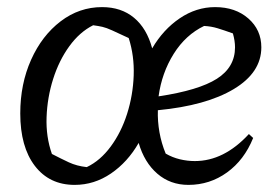

<svg xmlns="http://www.w3.org/2000/svg" viewBox="-20 -511 785 540"><path d="M190 9Q119 9 78 -44.5Q37 -98 37 -192Q37 -275 67.5 -343Q98 -411 150.5 -451Q203 -491 267 -491Q321 -491 357 -461Q393 -431 408 -375Q439 -428 485.5 -459.5Q532 -491 585 -491Q642 -491 678.5 -459Q715 -427 715 -378Q715 -307 637.5 -260.5Q560 -214 424 -201Q423 -170 428.5 -139Q434 -108 446 -79Q465 -68 486 -63Q507 -58 528 -58Q610 -58 680 -134L692 -123Q667 -61 618.5 -26Q570 9 510 9Q459 9 422.5 -22.5Q386 -54 370 -109Q339 -55 292 -23Q245 9 190 9ZM224 -41Q262 -59 291.5 -99Q321 -139 337.5 -191Q354 -243 356 -298.5Q358 -354 342 -404Q312 -418 295.5 -425.5Q279 -433 268 -435.5Q257 -438 242 -440Q204 -421 175 -381Q146 -341 129.5 -289Q113 -237 111 -181.5Q109 -126 126 -78Q151 -65 173.5 -54.5Q196 -44 224 -41ZM554 -438Q502 -413 468.5 -359.5Q435 -306 426 -240Q539 -257 590 -289.5Q641 -322 641 -378Q641 -396 635 -417Q610 -426 592 -431.5Q574 -437 554 -438Z"/></svg>

Font: Piazzolla
Style: Italic
Weight: 400
Italic angle: -11.3°
Designer: Juan Pablo del Peral
Foundry: Huerta Tipografica
Version: Version 1.330